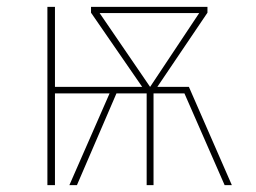

<svg xmlns="http://www.w3.org/2000/svg" viewBox="-20 -539 744 559"><path d="M530 -286 655 0H634L517 -267H427V0H407V-267H319L204 0H182L299 -267H140V0H118V-519H140V-286H394L245 -502V-519H584V-502L438 -286ZM270 -501 417 -286 560 -501Z"/></svg>

Font: FiraGO Thin
Style: Regular
Weight: 100
Designer: bBox Type
Foundry: bBox Type GmbH
Version: Version 1.001;PS 001.001;hotconv 1.0.88;makeotf.lib2.5.64775